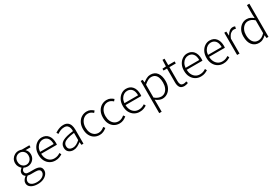

<svg xmlns="http://www.w3.org/2000/svg" viewBox="116 -2264 5818 3988"><g transform="rotate(-30 3024.5 -270.5)"><path d="M274.9 253.9Q175.3 253.9 115.2 214.6Q55.2 175.3 55.2 107.9Q55.2 72.8 76.7 39.3Q98.1 5.9 134.8 -19V-23.9Q114.7 -36.1 100.8 -57.4Q86.9 -78.6 86.9 -109.9Q86.9 -144.5 107.4 -169.9Q127.9 -195.3 146 -209V-212.9Q120.6 -233.9 99.4 -272Q78.1 -310.1 78.1 -357.9Q78.1 -413.6 104 -456.1Q129.9 -498.5 173.1 -522.7Q216.3 -546.9 269 -546.9Q290.5 -546.9 308.8 -542.5Q327.1 -538.1 339.8 -533.2H522V-484.9H401.9Q425.8 -463.9 441.4 -430.7Q457 -397.5 457 -356.9Q457 -301.8 431.9 -259.5Q406.7 -217.3 364 -193.1Q321.3 -168.9 269 -168.9Q247.1 -168.9 224.1 -174.8Q201.2 -180.7 183.1 -190.9Q166.5 -177.7 153.8 -160.2Q141.1 -142.6 141.1 -117.2Q141.1 -88.4 162.1 -69.1Q183.1 -49.8 241.2 -49.8H353Q443.8 -49.8 487.3 -20.3Q530.8 9.3 530.8 73.2Q530.8 119.6 499.3 160.9Q467.8 202.1 410.4 228Q353 253.9 274.9 253.9ZM269 -212.9Q304.2 -212.9 334.2 -231Q364.3 -249 382.6 -281.7Q400.9 -314.5 400.9 -357.9Q400.9 -423.8 362.1 -461.9Q323.2 -500 269 -500Q214.4 -500 175.3 -461.9Q136.2 -423.8 136.2 -357.9Q136.2 -314.5 154.5 -281.7Q172.9 -249 203.1 -231Q233.4 -212.9 269 -212.9ZM282.2 210Q339.8 210 382.8 191.2Q425.8 172.4 449.5 142.6Q473.1 112.8 473.1 81.1Q473.1 38.1 442.1 20.5Q411.1 2.9 352.1 2.9H243.2Q233.9 2.9 215.1 0.7Q196.3 -1.5 175.8 -5.9Q141.6 18.1 125.7 46.1Q109.9 74.2 109.9 101.1Q109.9 149.9 155 179.9Q200.2 210 282.2 210Z M834 13.2Q765.1 13.2 709 -20.3Q652.8 -53.7 619.4 -116.2Q585.9 -178.7 585.9 -266.1Q585.9 -352.5 619.4 -415.5Q652.8 -478.5 706.3 -512.7Q759.8 -546.9 819.8 -546.9Q916.5 -546.9 971.2 -481.4Q1025.9 -416 1025.9 -298.8Q1025.9 -276.4 1022.9 -256.8H645Q646.5 -191.9 671.1 -142.1Q695.8 -92.3 739 -64.2Q782.2 -36.1 839.8 -36.1Q882.3 -36.1 917 -48.6Q951.7 -61 981.9 -82L1003.9 -39.1Q971.7 -18.6 931.6 -2.7Q891.6 13.2 834 13.2ZM645 -303.2H972.7Q972.7 -399.9 931.6 -448.5Q890.6 -497.1 820.8 -497.1Q777.3 -497.1 739.3 -473.9Q701.2 -450.7 675.8 -407.2Q650.4 -363.8 645 -303.2Z M1268.6 13.2Q1204.1 13.2 1158.9 -23.2Q1113.8 -59.6 1113.8 -133.8Q1113.8 -222.7 1195.6 -268.8Q1277.3 -314.9 1453.6 -335Q1454.6 -374.5 1445.1 -411.4Q1435.5 -448.2 1408.9 -472.2Q1382.3 -496.1 1331.5 -496.1Q1279.3 -496.1 1235.4 -476.1Q1191.4 -456.1 1163.6 -435.1L1137.7 -477.1Q1158.2 -491.2 1189 -507.3Q1219.7 -523.4 1258.1 -535.2Q1296.4 -546.9 1339.8 -546.9Q1403.3 -546.9 1440.9 -519.3Q1478.5 -491.7 1495.1 -444.3Q1511.7 -397 1511.7 -337.9V0H1462.9L1456.5 -67.9H1454.6Q1414.1 -35.2 1366.9 -11Q1319.8 13.2 1268.6 13.2ZM1280.8 -36.1Q1325.2 -36.1 1366 -56.9Q1406.7 -77.6 1453.6 -119.1V-292Q1348.6 -279.8 1286.9 -259.3Q1225.1 -238.8 1198.5 -208.5Q1171.9 -178.2 1171.9 -137.2Q1171.9 -82 1204.1 -59.1Q1236.3 -36.1 1280.8 -36.1Z M1897.5 13.2Q1828.1 13.2 1772.9 -19.8Q1717.8 -52.7 1685.8 -115.2Q1653.8 -177.7 1653.8 -266.1Q1653.8 -355 1688 -417.7Q1722.2 -480.5 1778.3 -513.7Q1834.5 -546.9 1900.9 -546.9Q1954.1 -546.9 1991.5 -526.9Q2028.8 -506.8 2056.6 -481.9L2023.4 -441.9Q1999 -465.3 1969 -480.7Q1939 -496.1 1901.9 -496.1Q1848.6 -496.1 1806.4 -466.8Q1764.2 -437.5 1739.5 -385.7Q1714.8 -334 1714.8 -266.1Q1714.8 -198.2 1738 -146.5Q1761.2 -94.7 1803 -65.9Q1844.7 -37.1 1900.9 -37.1Q1941.9 -37.1 1977.3 -54.4Q2012.7 -71.8 2039.6 -96.2L2068.8 -56.2Q2033.2 -25.9 1990.5 -6.3Q1947.8 13.2 1897.5 13.2Z M2375.5 13.2Q2306.2 13.2 2251 -19.8Q2195.8 -52.7 2163.8 -115.2Q2131.8 -177.7 2131.8 -266.1Q2131.8 -355 2166 -417.7Q2200.2 -480.5 2256.3 -513.7Q2312.5 -546.9 2378.9 -546.9Q2432.1 -546.9 2469.5 -526.9Q2506.8 -506.8 2534.7 -481.9L2501.5 -441.9Q2477.1 -465.3 2447 -480.7Q2417 -496.1 2379.9 -496.1Q2326.7 -496.1 2284.4 -466.8Q2242.2 -437.5 2217.5 -385.7Q2192.9 -334 2192.9 -266.1Q2192.9 -198.2 2216.1 -146.5Q2239.3 -94.7 2281 -65.9Q2322.8 -37.1 2378.9 -37.1Q2419.9 -37.1 2455.3 -54.4Q2490.7 -71.8 2517.6 -96.2L2546.9 -56.2Q2511.2 -25.9 2468.5 -6.3Q2425.8 13.2 2375.5 13.2Z M2857.9 13.2Q2789.1 13.2 2732.9 -20.3Q2676.8 -53.7 2643.3 -116.2Q2609.9 -178.7 2609.9 -266.1Q2609.9 -352.5 2643.3 -415.5Q2676.8 -478.5 2730.2 -512.7Q2783.7 -546.9 2843.8 -546.9Q2940.4 -546.9 2995.1 -481.4Q3049.8 -416 3049.8 -298.8Q3049.8 -276.4 3046.9 -256.8H2668.9Q2670.4 -191.9 2695.1 -142.1Q2719.7 -92.3 2762.9 -64.2Q2806.2 -36.1 2863.8 -36.1Q2906.2 -36.1 2940.9 -48.6Q2975.6 -61 3005.9 -82L3027.8 -39.1Q2995.6 -18.6 2955.6 -2.7Q2915.5 13.2 2857.9 13.2ZM2668.9 -303.2H2996.6Q2996.6 -399.9 2955.6 -448.5Q2914.6 -497.1 2844.7 -497.1Q2801.3 -497.1 2763.2 -473.9Q2725.1 -450.7 2699.7 -407.2Q2674.3 -363.8 2668.9 -303.2Z M3191.9 237.8V-533.2H3239.7L3246.6 -467.8H3249Q3287.6 -498 3332.8 -522.5Q3377.9 -546.9 3426.8 -546.9Q3533.2 -546.9 3586.9 -472.4Q3640.6 -397.9 3640.6 -274.9Q3640.6 -184.1 3607.9 -119.6Q3575.2 -55.2 3521.7 -21Q3468.3 13.2 3405.8 13.2Q3368.2 13.2 3328.6 -3.7Q3289.1 -20.5 3249 -51.8L3250 45.9V237.8ZM3400.9 -38.1Q3452.6 -38.1 3492.9 -67.4Q3533.2 -96.7 3555.9 -150.1Q3578.6 -203.6 3578.6 -274.9Q3578.6 -338.9 3562.7 -388.9Q3546.9 -439 3511 -467.5Q3475.1 -496.1 3416 -496.1Q3377.4 -496.1 3336.9 -474.1Q3296.4 -452.1 3250 -411.1V-103Q3292.5 -66.9 3332 -52.5Q3371.6 -38.1 3400.9 -38.1Z M3931.6 13.2Q3853 13.2 3823.7 -32.2Q3794.4 -77.6 3794.4 -151.9V-483.9H3711.4V-527.8L3796.9 -533.2L3803.7 -687H3852.5V-533.2H4005.9V-483.9H3852.5V-147.9Q3852.5 -97.7 3870.4 -67.4Q3888.2 -37.1 3941.4 -37.1Q3956.5 -37.1 3974.4 -41.7Q3992.2 -46.4 4006.8 -53.2L4020.5 -6.8Q3997.6 1.5 3973.6 7.3Q3949.7 13.2 3931.6 13.2Z M4324.7 13.2Q4255.9 13.2 4199.7 -20.3Q4143.6 -53.7 4110.1 -116.2Q4076.7 -178.7 4076.7 -266.1Q4076.7 -352.5 4110.1 -415.5Q4143.6 -478.5 4197 -512.7Q4250.5 -546.9 4310.5 -546.9Q4407.2 -546.9 4461.9 -481.4Q4516.6 -416 4516.6 -298.8Q4516.6 -276.4 4513.7 -256.8H4135.7Q4137.2 -191.9 4161.9 -142.1Q4186.5 -92.3 4229.7 -64.2Q4272.9 -36.1 4330.6 -36.1Q4373 -36.1 4407.7 -48.6Q4442.4 -61 4472.7 -82L4494.6 -39.1Q4462.4 -18.6 4422.4 -2.7Q4382.3 13.2 4324.7 13.2ZM4135.7 -303.2H4463.4Q4463.4 -399.9 4422.4 -448.5Q4381.3 -497.1 4311.5 -497.1Q4268.1 -497.1 4230 -473.9Q4191.9 -450.7 4166.5 -407.2Q4141.1 -363.8 4135.7 -303.2Z M4862.8 13.2Q4793.9 13.2 4737.8 -20.3Q4681.6 -53.7 4648.2 -116.2Q4614.7 -178.7 4614.7 -266.1Q4614.7 -352.5 4648.2 -415.5Q4681.6 -478.5 4735.1 -512.7Q4788.6 -546.9 4848.6 -546.9Q4945.3 -546.9 5000 -481.4Q5054.7 -416 5054.7 -298.8Q5054.7 -276.4 5051.8 -256.8H4673.8Q4675.3 -191.9 4700 -142.1Q4724.6 -92.3 4767.8 -64.2Q4811 -36.1 4868.7 -36.1Q4911.1 -36.1 4945.8 -48.6Q4980.5 -61 5010.7 -82L5032.7 -39.1Q5000.5 -18.6 4960.4 -2.7Q4920.4 13.2 4862.8 13.2ZM4673.8 -303.2H5001.5Q5001.5 -399.9 4960.4 -448.5Q4919.4 -497.1 4849.6 -497.1Q4806.2 -497.1 4768.1 -473.9Q4730 -450.7 4704.6 -407.2Q4679.2 -363.8 4673.8 -303.2Z M5196.8 0V-533.2H5244.6L5251.5 -434.1H5253.9Q5280.8 -484.4 5319.6 -515.6Q5358.4 -546.9 5404.8 -546.9Q5436 -546.9 5458.5 -535.2L5446.8 -482.9Q5433.1 -488.3 5423.3 -490.2Q5413.6 -492.2 5397.5 -492.2Q5362.3 -492.2 5323 -462.2Q5283.7 -432.1 5254.9 -357.9V0Z M5721.2 13.2Q5620.6 13.2 5560.5 -59.3Q5500.5 -131.8 5500.5 -266.1Q5500.5 -352.1 5533.2 -415Q5565.9 -478 5619.6 -512.5Q5673.3 -546.9 5736.3 -546.9Q5784.2 -546.9 5820.3 -529.8Q5856.4 -512.7 5895.5 -481.9L5891.1 -578.1V-794.9H5949.2V0H5901.4L5895.5 -66.9H5892.6Q5859.9 -34.7 5816.4 -10.7Q5772.9 13.2 5721.2 13.2ZM5731.4 -38.1Q5773.9 -38.1 5812.7 -59.3Q5851.6 -80.6 5891.1 -122.1V-430.2Q5851.6 -465.8 5815.7 -481Q5779.8 -496.1 5742.2 -496.1Q5691.4 -496.1 5650.6 -465.8Q5609.9 -435.5 5586.2 -383.5Q5562.5 -331.5 5562.5 -266.1Q5562.5 -162.6 5606.4 -100.3Q5650.4 -38.1 5731.4 -38.1Z"/></g></svg>

Font: Source Han Sans CN Light
Style: Regular
Weight: 300
Designer: Ryoko NISHIZUKA  (kana, bopomofo & ideographs); Paul D. Hunt (Latin, Greek & Cyrillic); Sandoll Communications , Soo-you
Foundry: Adobe
Version: Version 2.000;hotconv 1.0.107;makeotfexe 2.5.65593